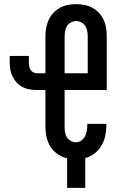

<svg xmlns="http://www.w3.org/2000/svg" viewBox="-20 -763 588 930"><path d="M305 147V4Q281 -2 259.5 -16.5Q238 -31 224.5 -52.5Q211 -74 205.5 -99Q200 -124 200 -149V-327H159Q141 -327 123.5 -330Q106 -333 90 -341Q74 -349 61.5 -362.5Q49 -376 41 -392Q33 -408 30 -425.5Q27 -443 27 -461V-492H120V-461Q120 -452 121.5 -442.5Q123 -433 128 -425Q133 -417 141.5 -412.5Q150 -408 159 -408H200V-586Q200 -607 203.5 -627Q207 -647 215.5 -666Q224 -685 238 -700Q252 -715 270 -725Q288 -735 308 -739Q328 -743 349 -743Q369 -743 389.5 -739Q410 -735 428 -725Q446 -715 460 -700Q474 -685 482.5 -666Q491 -647 494 -627Q497 -607 497 -586V-327H293V-149Q293 -136 295 -122.5Q297 -109 304 -98Q311 -87 323 -80.5Q335 -74 348 -74Q362 -74 374 -82.5Q386 -91 392 -103.5Q398 -116 400.5 -130.5Q403 -145 403 -159V-163H495V-155Q495 -129 489.5 -104Q484 -79 471 -57Q458 -35 437.5 -19.5Q417 -4 393 3V147ZM405 -408V-586Q405 -599 402.5 -612.5Q400 -626 393 -637Q386 -648 374 -654.5Q362 -661 349 -661Q336 -661 323.5 -654.5Q311 -648 304.5 -637Q298 -626 295.5 -612.5Q293 -599 293 -586V-408Z"/></svg>

Font: Iosevka Semi-Condensed Medium
Style: Regular
Weight: 500
Monospace: yes
Designer: Belleve Invis
Foundry: Belleve Invis
Version: Version 27.3.5